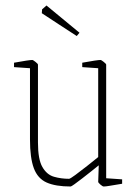

<svg xmlns="http://www.w3.org/2000/svg" viewBox="-20 -668 493 698"><path d="M237 10Q182 10 149.5 -4.5Q117 -19 103 -56.5Q89 -94 89 -161V-420L31 -424V-440Q58 -445 75 -447.5Q92 -450 98 -450Q100 -450 109 -443Q118 -436 118 -433V-150Q118 -89 134 -61Q150 -33 176 -25.5Q202 -18 231 -18Q235 -18 254 -32Q273 -46 296.5 -64.5Q320 -83 337 -97V-420L279 -424V-440Q306 -445 323 -447.5Q340 -450 346 -450Q348 -450 357 -443Q366 -436 366 -433V-20L424 -16V0Q393 5 378.5 7.5Q364 10 357 10Q353 10 345 3Q337 -4 337 -7L339 -67Q328 -58 311.5 -45Q295 -32 279 -19.5Q263 -7 251 1.5Q239 10 237 10ZM259 -537Q227 -558 193 -580Q159 -602 132 -620L133 -634L149 -648L269 -549Z"/></svg>

Font: Grenze Gotisch Thin
Style: Regular
Weight: 100
Designer: Renata Polastri
Foundry: Omnibus-Type
Version: Version 1.001